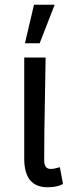

<svg xmlns="http://www.w3.org/2000/svg" viewBox="-20 -769 310 808"><path d="M147 -587H85L123 -749H210ZM180 19Q82 19 82 -101V-527H172Q171 -439 169 -352Q166 -214 166 -94Q166 -58 193 -58Q208 -58 230 -65H232L245 5Q222 19 180 19Z"/></svg>

Font: LXGW 975 Gothic SC
Style: Regular
Weight: 400
Version: Version 2.01;February 25, 2021